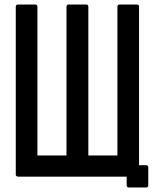

<svg xmlns="http://www.w3.org/2000/svg" viewBox="-20 -798 722 852"><path d="M542 -14H60Q58 -14 54 -16Q53 -16 53 -17Q50 -18 50 -22V-768Q50 -778 60 -778H136Q146 -778 146 -768V-108H275V-768Q275 -778 285 -778H286H361H362Q372 -778 372 -768V-108H501V-768Q501 -778 511 -778H587Q597 -778 597 -768V-65H628Q638 -65 638 -55V24Q638 34 628 34H552Q542 34 542 24Z"/></svg>

Font: Kanalisirung
Style: Regular
Weight: 500
Designer: Peter Wiegel
Foundry: Peter Wiegel
Version: 1.000